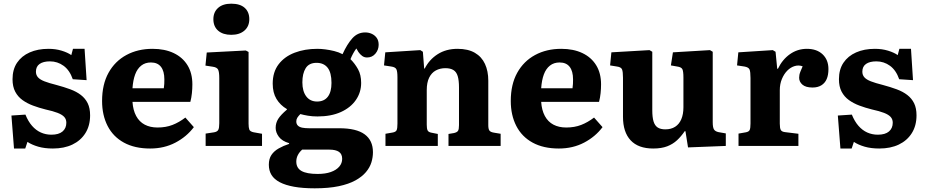

<svg xmlns="http://www.w3.org/2000/svg" viewBox="-20 -792 5022 1042"><path d="M56 14 42 -165 118 -170Q133 -133 154 -109Q175 -85 201.5 -73Q228 -61 259 -61Q299 -61 319.5 -78.5Q340 -96 340 -126Q340 -145 328.5 -157.5Q317 -170 292.5 -179.5Q268 -189 227 -198Q191 -207 159 -219Q127 -231 102 -249Q77 -267 62.5 -294.5Q48 -322 48 -362Q48 -415 72.5 -451.5Q97 -488 141 -507.5Q185 -527 243 -527Q282 -527 314.5 -517Q347 -507 367 -493L376 -527H439L450 -357L375 -362Q358 -411 325 -435Q292 -459 251 -459Q215 -459 195 -445Q175 -431 175 -403Q175 -385 186 -372.5Q197 -360 221.5 -350.5Q246 -341 286 -331Q327 -320 361 -307.5Q395 -295 419 -276.5Q443 -258 456 -231.5Q469 -205 469 -166Q469 -110 443.5 -69.5Q418 -29 373 -7.5Q328 14 267 14Q222 14 187.5 4Q153 -6 129 -22L117 14Z M795 14Q711 14 652.5 -18Q594 -50 564 -108.5Q534 -167 534 -244Q534 -334 569 -397Q604 -460 666 -493.5Q728 -527 808 -527Q874 -527 922.5 -504Q971 -481 997.5 -438Q1024 -395 1024 -334Q1024 -311 1021.5 -286.5Q1019 -262 1013 -239H699Q702 -194 719 -162.5Q736 -131 765.5 -115.5Q795 -100 835 -100Q880 -100 916 -114Q952 -128 986 -154L1032 -102Q993 -50 932 -18Q871 14 795 14ZM699 -313H869Q871 -325 871.5 -337Q872 -349 872 -361Q872 -406 853.5 -429.5Q835 -453 799 -453Q768 -453 746.5 -436Q725 -419 713.5 -388Q702 -357 699 -313Z M1096 0V-67L1142 -74Q1159 -77 1164.5 -87Q1170 -97 1170 -123V-368Q1170 -402 1163.5 -414.5Q1157 -427 1134 -430L1095 -436L1102 -507L1314 -518L1329 -510V-121Q1329 -100 1333 -89Q1337 -78 1357 -74L1402 -66V0ZM1235 -603Q1190 -603 1164 -625.5Q1138 -648 1138 -688Q1138 -726 1163.5 -749Q1189 -772 1235 -772Q1283 -772 1308 -749.5Q1333 -727 1333 -688Q1333 -649 1306.5 -626Q1280 -603 1235 -603Z M1688 230Q1623 230 1576 221.5Q1529 213 1498.5 197Q1468 181 1453.5 157.5Q1439 134 1439 102Q1439 70 1453 49Q1467 28 1492.5 13.5Q1518 -1 1549 -11V-15Q1511 -26 1493.5 -49.5Q1476 -73 1476 -98Q1476 -125 1490 -147Q1504 -169 1537 -197V-200Q1501 -221 1480.5 -255Q1460 -289 1460 -338Q1460 -401 1492 -443Q1524 -485 1579 -506Q1634 -527 1702 -527Q1722 -527 1745.5 -524Q1769 -521 1793.5 -515Q1818 -509 1839 -498Q1864 -553 1892.5 -584.5Q1921 -616 1962 -616Q1981 -616 1997.5 -608.5Q2014 -601 2024.5 -586.5Q2035 -572 2035 -549Q2035 -522 2017.5 -501Q2000 -480 1972 -480Q1957 -480 1945.5 -488.5Q1934 -497 1925 -510L1914 -529Q1905 -517 1897 -502.5Q1889 -488 1882 -471Q1906 -447 1923 -416.5Q1940 -386 1940 -342Q1940 -291 1911.5 -249.5Q1883 -208 1830 -184Q1777 -160 1703 -160Q1675 -160 1651.5 -164Q1628 -168 1610 -173Q1599 -162 1593.5 -153Q1588 -144 1588 -133Q1588 -119 1596.5 -110.5Q1605 -102 1620.5 -99Q1636 -96 1657 -96H1821Q1914 -96 1959 -63Q2004 -30 2004 34Q2004 62 1995.5 89.5Q1987 117 1966 142Q1945 167 1909 187Q1873 207 1818.5 218.5Q1764 230 1688 230ZM1704 152Q1746 152 1775.5 141.5Q1805 131 1821 112.5Q1837 94 1837 70Q1837 44 1819.5 32Q1802 20 1767 20H1620Q1605 33 1596.5 49.5Q1588 66 1588 85Q1588 120 1616.5 136Q1645 152 1704 152ZM1701 -241Q1739 -241 1759 -267Q1779 -293 1779 -342Q1779 -398 1758 -424.5Q1737 -451 1698 -451Q1657 -451 1639 -422Q1621 -393 1621 -345Q1621 -297 1642 -269Q1663 -241 1701 -241Z M2072 0V-66L2112 -73Q2128 -76 2132.5 -85.5Q2137 -95 2137 -121V-372Q2137 -405 2131 -416.5Q2125 -428 2103 -431L2064 -437L2071 -508L2261 -520L2275 -511L2282 -420H2285Q2310 -469 2355.5 -498Q2401 -527 2463 -527Q2520 -527 2557 -505.5Q2594 -484 2612 -445Q2630 -406 2630 -354V-113Q2630 -92 2636 -83.5Q2642 -75 2661 -72L2697 -66V0H2414V-65L2444 -70Q2461 -74 2466 -82.5Q2471 -91 2471 -113V-317Q2471 -356 2464 -379Q2457 -402 2440.5 -412Q2424 -422 2397 -422Q2368 -422 2345 -409.5Q2322 -397 2309 -370.5Q2296 -344 2296 -303V-115Q2296 -94 2300.5 -84.5Q2305 -75 2321 -72L2356 -65V0Z M3013 14Q2929 14 2870.5 -18Q2812 -50 2782 -108.5Q2752 -167 2752 -244Q2752 -334 2787 -397Q2822 -460 2884 -493.5Q2946 -527 3026 -527Q3092 -527 3140.5 -504Q3189 -481 3215.5 -438Q3242 -395 3242 -334Q3242 -311 3239.5 -286.5Q3237 -262 3231 -239H2917Q2920 -194 2937 -162.5Q2954 -131 2983.5 -115.5Q3013 -100 3053 -100Q3098 -100 3134 -114Q3170 -128 3204 -154L3250 -102Q3211 -50 3150 -18Q3089 14 3013 14ZM2917 -313H3087Q3089 -325 3089.5 -337Q3090 -349 3090 -361Q3090 -406 3071.5 -429.5Q3053 -453 3017 -453Q2986 -453 2964.5 -436Q2943 -419 2931.5 -388Q2920 -357 2917 -313Z M3525 14Q3444 14 3402.5 -30.5Q3361 -75 3361 -158V-370Q3361 -402 3356 -415Q3351 -428 3328 -431L3291 -437L3298 -508L3505 -520L3520 -511V-194Q3520 -155 3527 -132.5Q3534 -110 3549.5 -100Q3565 -90 3591 -90Q3622 -90 3644 -104Q3666 -118 3677.5 -145Q3689 -172 3689 -210V-371Q3689 -406 3683 -417Q3677 -428 3655 -431L3621 -437L3632 -508L3833 -520L3848 -511V-129Q3848 -101 3854.5 -90Q3861 -79 3879 -75L3919 -68V0L3714 8L3700 -80H3696Q3677 -52 3654.5 -31Q3632 -10 3601 2Q3570 14 3525 14Z M3988 0V-67L4028 -74Q4044 -77 4048.5 -86.5Q4053 -96 4053 -122V-369Q4053 -402 4048 -414.5Q4043 -427 4020 -431L3980 -437L3987 -508L4174 -520L4189 -511L4198 -419H4202Q4226 -469 4267 -498Q4308 -527 4359 -527Q4413 -527 4444.5 -497Q4476 -467 4476 -417Q4476 -385 4466.5 -363Q4457 -341 4437.5 -329Q4418 -317 4390 -317Q4353 -317 4335 -332.5Q4317 -348 4317 -370Q4317 -378 4318.5 -386Q4320 -394 4324.5 -405Q4329 -416 4336 -432Q4315 -440 4293 -433.5Q4271 -427 4253 -409Q4235 -391 4223.5 -363.5Q4212 -336 4212 -303V-121Q4212 -96 4217.5 -86.5Q4223 -77 4240 -75L4313 -66V0Z M4541 14 4527 -165 4603 -170Q4618 -133 4639 -109Q4660 -85 4686.5 -73Q4713 -61 4744 -61Q4784 -61 4804.5 -78.5Q4825 -96 4825 -126Q4825 -145 4813.5 -157.5Q4802 -170 4777.5 -179.5Q4753 -189 4712 -198Q4676 -207 4644 -219Q4612 -231 4587 -249Q4562 -267 4547.5 -294.5Q4533 -322 4533 -362Q4533 -415 4557.5 -451.5Q4582 -488 4626 -507.5Q4670 -527 4728 -527Q4767 -527 4799.5 -517Q4832 -507 4852 -493L4861 -527H4924L4935 -357L4860 -362Q4843 -411 4810 -435Q4777 -459 4736 -459Q4700 -459 4680 -445Q4660 -431 4660 -403Q4660 -385 4671 -372.5Q4682 -360 4706.5 -350.5Q4731 -341 4771 -331Q4812 -320 4846 -307.5Q4880 -295 4904 -276.5Q4928 -258 4941 -231.5Q4954 -205 4954 -166Q4954 -110 4928.5 -69.5Q4903 -29 4858 -7.5Q4813 14 4752 14Q4707 14 4672.5 4Q4638 -6 4614 -22L4602 14Z"/></svg>

Font: Literata 18pt
Style: Bold
Weight: 700
Designer: Latin by Veronika Burian and Jose Scaglione. Greek by Irene Vlachou. Cyrillic by Vera Evstafieva.
Foundry: TypeTogether
Version: Version 3.103;gftools[0.9.29]